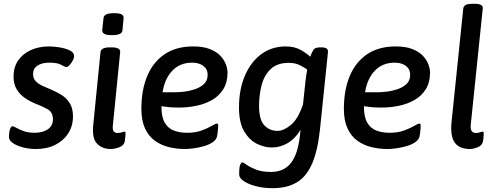

<svg xmlns="http://www.w3.org/2000/svg" viewBox="-20 -773 2614 1005"><path d="M168 7Q133 7 100.5 -1.5Q68 -10 47.5 -24Q27 -38 27 -56Q27 -80 32 -96Q37 -112 45 -112Q52 -112 66.5 -103.5Q81 -95 104.5 -86.5Q128 -78 161 -78Q203 -78 230 -96Q257 -114 257 -148Q257 -185 230.5 -200.5Q204 -216 169 -229Q139 -241 112 -259Q85 -277 68 -304.5Q51 -332 51 -372Q51 -423 76 -458Q101 -493 143 -511.5Q185 -530 236 -530Q261 -530 292 -525Q323 -520 345.5 -509Q368 -498 368 -479Q368 -470 361 -456.5Q354 -443 344.5 -432.5Q335 -422 328 -422Q320 -422 300.5 -433.5Q281 -445 240 -445Q199 -445 176 -429.5Q153 -414 153 -386Q153 -362 167.5 -347.5Q182 -333 203.5 -323Q225 -313 248 -304Q276 -292 302 -276Q328 -260 345 -233Q362 -206 362 -164Q362 -114 337.5 -75.5Q313 -37 269.5 -15Q226 7 168 7Z M566 -589Q538 -589 526.5 -595.5Q515 -602 515 -614L522 -679Q523 -691 536 -697.5Q549 -704 578 -704Q606 -704 617 -697.5Q628 -691 627 -679L621 -614Q619 -589 566 -589ZM559 7Q516 7 488.5 -20.5Q461 -48 468 -118L506 -500Q509 -525 554 -525H565Q611 -525 609 -500L571 -119Q568 -96 574.5 -86.5Q581 -77 596 -77Q609 -77 618 -80.5Q627 -84 631 -84Q637 -84 637 -75Q637 -73 636.5 -62Q636 -51 633 -32Q628 -11 604 -2Q580 7 559 7Z M991 -530Q1044 -530 1079 -516Q1114 -502 1134 -480.5Q1154 -459 1162.5 -435.5Q1171 -412 1171 -393Q1171 -342 1149 -306.5Q1127 -271 1090.5 -250Q1054 -229 1009 -219.5Q964 -210 917 -210Q887 -210 865 -212Q843 -214 825 -217V-214Q825 -161 842 -131.5Q859 -102 889 -90Q919 -78 960 -78Q1003 -78 1035.5 -90Q1068 -102 1088 -114Q1108 -126 1115 -126Q1118 -126 1120 -124.5Q1122 -123 1122 -113Q1122 -107 1120.5 -90.5Q1119 -74 1116 -59Q1112 -41 1092.5 -28Q1073 -15 1046 -7.5Q1019 0 993 3.5Q967 7 949 7Q905 7 864 -3Q823 -13 790.5 -36.5Q758 -60 739 -101Q720 -142 720 -204Q720 -301 750.5 -374.5Q781 -448 841.5 -489Q902 -530 991 -530ZM986 -445Q922 -445 882 -403Q842 -361 831 -290H895Q913 -290 941.5 -293Q970 -296 999 -305.5Q1028 -315 1047.5 -333Q1067 -351 1067 -382Q1067 -411 1044.5 -428Q1022 -445 986 -445Z M1408 212Q1357 212 1317 201Q1277 190 1254.5 174Q1232 158 1232 141Q1232 100 1237.5 88.5Q1243 77 1248 77Q1254 77 1271 89.5Q1288 102 1319.5 114.5Q1351 127 1399 127Q1469 127 1506.5 75.5Q1544 24 1553 -93Q1524 -46 1485 -23.5Q1446 -1 1403 -1Q1364 -1 1324.5 -20.5Q1285 -40 1258 -85.5Q1231 -131 1231 -211Q1231 -304 1261.5 -376Q1292 -448 1347 -489Q1402 -530 1476 -530Q1522 -530 1555 -511Q1588 -492 1604 -476Q1612 -499 1620.5 -512Q1629 -525 1655 -525H1663Q1682 -525 1689.5 -519Q1697 -513 1697 -503L1655 -97Q1643 17 1613 85Q1583 153 1532 182.5Q1481 212 1408 212ZM1433 -88Q1464 -88 1501.5 -118Q1539 -148 1566 -226L1579 -348Q1581 -364 1583 -379Q1585 -394 1588 -409Q1573 -420 1549 -432Q1525 -444 1491 -444Q1432 -444 1398 -412.5Q1364 -381 1350 -329.5Q1336 -278 1336 -218Q1336 -146 1363.5 -117Q1391 -88 1433 -88Z M2051 -530Q2104 -530 2139 -516Q2174 -502 2194 -480.5Q2214 -459 2222.5 -435.5Q2231 -412 2231 -393Q2231 -342 2209 -306.5Q2187 -271 2150.5 -250Q2114 -229 2069 -219.5Q2024 -210 1977 -210Q1947 -210 1925 -212Q1903 -214 1885 -217V-214Q1885 -161 1902 -131.5Q1919 -102 1949 -90Q1979 -78 2020 -78Q2063 -78 2095.5 -90Q2128 -102 2148 -114Q2168 -126 2175 -126Q2178 -126 2180 -124.5Q2182 -123 2182 -113Q2182 -107 2180.5 -90.5Q2179 -74 2176 -59Q2172 -41 2152.5 -28Q2133 -15 2106 -7.5Q2079 0 2053 3.5Q2027 7 2009 7Q1965 7 1924 -3Q1883 -13 1850.5 -36.5Q1818 -60 1799 -101Q1780 -142 1780 -204Q1780 -301 1810.5 -374.5Q1841 -448 1901.5 -489Q1962 -530 2051 -530ZM2046 -445Q1982 -445 1942 -403Q1902 -361 1891 -290H1955Q1973 -290 2001.5 -293Q2030 -296 2059 -305.5Q2088 -315 2107.5 -333Q2127 -351 2127 -382Q2127 -411 2104.5 -428Q2082 -445 2046 -445Z M2440 7Q2386 7 2361.5 -25Q2337 -57 2343 -129L2405 -729Q2408 -753 2450 -753H2467Q2509 -753 2507 -729L2444 -119Q2440 -77 2471 -77Q2484 -77 2493 -80.5Q2502 -84 2506 -84Q2512 -84 2512 -75Q2512 -73 2511.5 -62Q2511 -51 2508 -32Q2503 -11 2480 -2Q2457 7 2440 7Z"/></svg>

Font: Asap Medium
Style: Italic
Weight: 500
Italic angle: -6°
Designer: Pablo Cosgaya
Foundry: Omnibus-Type
Version: Version 3.001; ttfautohint (v1.8.3)